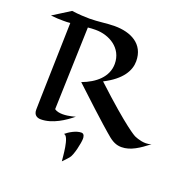

<svg xmlns="http://www.w3.org/2000/svg" viewBox="-165 -879 1277 1297"><g transform="rotate(20 473.5 -230.5)"><path d="M403 -56C403 -56 357 -41 313 -41C291 -41 269 -45 254 -56L273 -650C291 -652 310 -653 329 -653C426 -653 528 -595 528 -481C528 -386 451 -323 357 -288C597 -63 655 -17 655 -17C695 19 726 32 762 32C827 32 885 -8 947 -56C934 -51 921 -49 907 -49C864 -49 823 -69 823 -69C823 -69 752 -103 494 -343C618 -406 658 -481 658 -547C658 -672 556 -721 441 -721C383 -721 327 -710 262 -710C233 -710 185 -712 135 -719L11 -641C44 -637 76 -636 101 -636C118 -636 134 -636 151 -638C135 -44 135 -11 135 -11C134 31 161 42 186 42C269 42 351 -13 403 -56ZM499 68C499 56 497 32 475 32C438 32 391 60 367 81C406 80 414 238 417 260C431 246 444 232 457 217C479 194 499 96 499 68Z"/></g></svg>

Font: Eagle Lake
Style: Regular
Weight: 400
Designer: Astigmatic (AOETI)
Foundry: Astigmatic (AOETI)
Version: Version 1.000